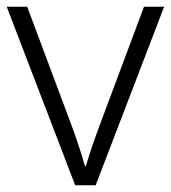

<svg xmlns="http://www.w3.org/2000/svg" viewBox="-20 -552 509 572"><path d="M204 0H265L469 -532H409L277 -179C261 -136 245 -90 236 -57H233C224 -90 209 -136 193 -179L61 -532H0Z"/></svg>

Font: Noto Sans Khmer UI Light
Style: Regular
Weight: 300
Designer: Danh Hong and the Monotype Design Team
Foundry: Monotype Imaging Inc.
Version: Version 2.002